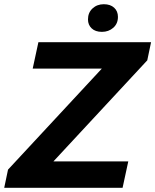

<svg xmlns="http://www.w3.org/2000/svg" viewBox="-65 -890 736 910"><path d="M-27 -86 454 -604H633L152 -86ZM-45 0 -27 -86 34 -125H543L516 0ZM90 -565 117 -690H651L633 -604L572 -565ZM418 -739Q387 -739 369.5 -755.5Q352 -772 352 -798Q352 -830 373.5 -850Q395 -870 427 -870Q458 -870 476 -853.5Q494 -837 494 -810Q494 -778 472 -758.5Q450 -739 418 -739Z"/></svg>

Font: Radio Canada Big SemiBold
Style: Italic
Weight: 600
Italic angle: -12°
Designer: Étienne Aubert Bonn
Foundry: Coppers and Brasses
Version: Version 1.001